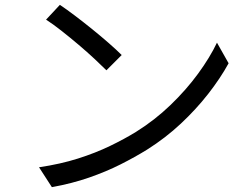

<svg xmlns="http://www.w3.org/2000/svg" viewBox="-20 -753 1040 792"><path d="M227 -733Q254 -715 289 -688.5Q324 -662 360.5 -632.5Q397 -603 429 -575Q461 -547 482 -526L419 -463Q400 -482 370 -510Q340 -538 304 -568.5Q268 -599 233 -626.5Q198 -654 170 -672ZM141 -63Q229 -76 301.5 -99Q374 -122 434 -151Q494 -180 541 -209Q618 -257 683 -319.5Q748 -382 797 -449Q846 -516 875 -577L923 -492Q889 -430 839 -366Q789 -302 726 -243Q663 -184 587 -136Q537 -105 477.5 -75Q418 -45 347.5 -20.5Q277 4 194 19Z"/></svg>

Font: Noto Sans SC Thin
Style: Regular
Weight: 400
Version: Version 2.004-H2;hotconv 1.0.118;makeotfexe 2.5.65603